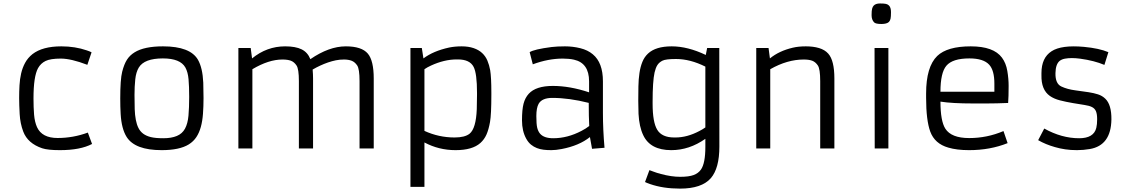

<svg xmlns="http://www.w3.org/2000/svg" viewBox="-20 -859 6536 1111"><path d="M512.7 -25.9Q444.8 9.8 326.7 9.8Q256.8 9.8 224.1 -1Q140.6 -29.3 114.7 -97.2Q96.7 -144.5 93.8 -199.2Q90.8 -253.9 90.8 -291.5Q90.8 -329.1 92.8 -365Q94.7 -400.9 102.3 -434.1Q109.9 -467.3 125.5 -495.8Q141.1 -524.4 168 -545.9Q226.1 -590.8 335 -590.8Q415 -590.8 482.4 -567.4Q500.5 -561.5 509.8 -556.2L485.4 -483.9Q391.6 -520 331.8 -520Q272 -520 243.9 -506.3Q215.8 -492.7 200.2 -464.8Q173.8 -417 173.8 -289.1Q173.8 -237.8 177.2 -195.6Q180.7 -153.3 194.3 -123Q223.1 -60.5 313.2 -60.5Q403.3 -60.5 488.3 -91.8Z M675.8 -289.1Q675.8 -399.9 687 -443.8Q698.2 -487.8 714.6 -513.4Q731 -539.1 758.8 -556.2Q814.5 -590.8 923.3 -590.8Q1080.6 -590.8 1125.5 -513.2Q1152.3 -466.3 1156.2 -380.9Q1157.7 -340.3 1157.7 -291.5Q1157.7 -242.7 1154.5 -200.4Q1151.4 -158.2 1142.1 -124.5Q1132.8 -90.8 1116.2 -65.7Q1099.6 -40.5 1072.3 -23.4Q1018.6 9.8 915.5 9.8Q761.2 9.8 712.9 -66.4Q683.1 -113.8 678.2 -199.2Q675.8 -240.2 675.8 -289.1ZM1052.7 -468.3Q1023.4 -521 922.4 -521Q815.4 -521 783.2 -468.3Q767.1 -441.4 762.7 -399.9Q758.3 -358.4 758.3 -309.6Q758.3 -260.7 759.5 -226.8Q760.7 -192.9 765.9 -165.8Q771 -138.7 781 -118.7Q791 -98.6 808.6 -85.4Q826.2 -72.3 852.8 -65.7Q879.4 -59.1 925.5 -59.1Q971.7 -59.1 1003.2 -72.3Q1034.7 -85.4 1050.5 -114.5Q1066.4 -143.6 1070.6 -189.9Q1074.7 -236.3 1074.7 -297.9Q1074.7 -359.4 1071 -400.4Q1067.4 -441.4 1052.7 -468.3Z M1614.3 -514.6Q1534.7 -514.6 1440.4 -458.5V0H1359.4V-581.1H1430.7L1438.5 -521Q1523.9 -590.8 1629.9 -590.8Q1690.4 -590.8 1725.3 -573.5Q1760.3 -556.2 1775.9 -516.6Q1883.8 -590.8 1981 -590.8Q2072.8 -590.8 2108.4 -548.8Q2142.6 -508.3 2142.6 -404.8V0H2060.5V-389.6Q2060.5 -460 2046.9 -480.2Q2033.2 -500.5 2014.4 -507.6Q1995.6 -514.6 1970.5 -514.6Q1945.3 -514.6 1923.1 -510Q1900.9 -505.4 1877.9 -497.6Q1831.5 -481.4 1789.1 -456.5Q1791.5 -427.2 1791.5 -404.8V0H1709.5V-389.6Q1709.5 -460 1695.8 -480.2Q1682.1 -500.5 1663.3 -507.6Q1644.5 -514.6 1614.3 -514.6Z M2436 -34.7V222.2H2355V-581.1H2420.9L2430.2 -521Q2487.3 -564 2579.1 -584Q2612.3 -590.8 2651.4 -590.8Q2690.4 -590.8 2720.5 -580.6Q2750.5 -570.3 2770 -552Q2789.6 -533.7 2800.3 -508.3Q2811 -482.9 2816.4 -453.1Q2823.2 -412.1 2823.2 -322.3V-311Q2823.2 -196.8 2815.4 -152.8Q2807.6 -108.9 2794.9 -80.3Q2782.2 -51.8 2759.8 -31.7Q2713.4 9.8 2616.2 9.8Q2519 9.8 2436 -34.7ZM2436 -101.6Q2519 -63.5 2610.4 -63.5Q2669.9 -63.5 2697.3 -85.4Q2734.4 -115.7 2738.8 -226.6Q2740.2 -263.2 2740.2 -310.5V-321.3Q2740.2 -433.6 2720.7 -471.7Q2698.7 -515.1 2629.9 -515.1H2622.6Q2550.8 -515.1 2473.6 -479.5Q2451.2 -469.2 2436 -458.5Z M3468.8 -206.1Q3468.8 -108.9 3478 -3.9L3405.8 2L3393.6 -65.9Q3331.5 -16.1 3229.5 3.4Q3196.3 9.8 3170.4 9.8Q3144.5 9.8 3124.8 7.3Q3105 4.9 3086.7 -2.2Q3068.4 -9.3 3052.7 -22Q3037.1 -34.7 3025.4 -55.7Q3000.5 -100.1 3000.5 -162.4Q3000.5 -224.6 3009.5 -259Q3018.6 -293.5 3039.6 -316.4Q3081.1 -361.8 3179.2 -361.8Q3277.3 -361.8 3388.7 -324.7V-388.2Q3388.7 -494.1 3301.3 -513.7Q3272.9 -520 3236.3 -520Q3152.8 -520 3063 -486.8L3044.9 -557.1Q3069.8 -573.7 3171.9 -586.9Q3204.1 -590.8 3249.3 -590.8Q3294.4 -590.8 3337.9 -580.1Q3381.3 -569.3 3410.2 -544.9Q3468.8 -496.6 3468.8 -388.2ZM3386.7 -263.7Q3272.5 -292.5 3175.8 -292.5Q3116.2 -292.5 3096.7 -258.3Q3083.5 -234.4 3083.5 -187.5Q3083.5 -140.6 3088.6 -119.6Q3093.8 -98.6 3105.5 -85Q3128.4 -59.1 3181.2 -59.1Q3263.7 -59.1 3344.7 -101.6Q3369.6 -114.3 3389.6 -129.9Q3386.7 -182.6 3386.7 -263.7Z M4064 -541 4071.8 -581.1H4142.1L4142.6 -10.7Q4142.6 114.7 4093.3 171.9Q4040.5 232.4 3915 232.4Q3817.4 232.4 3741.7 206.1Q3722.7 199.7 3712.4 194.3L3737.8 125.5Q3746.6 128.4 3763.7 135Q3780.8 141.6 3804.7 147.9Q3865.2 164.1 3915.8 164.1Q3966.3 164.1 3993.7 153.8Q4021 143.6 4036.1 122.1Q4061.5 85.9 4061.5 -9.3V-55.7Q3968.3 9.8 3864.3 9.8Q3742.7 9.8 3702.1 -76.7Q3678.7 -125.5 3674.8 -200.2Q3673.3 -234.4 3673.3 -275.6Q3673.3 -316.9 3674.1 -358.9Q3674.8 -400.9 3680.2 -436.5Q3685.5 -472.2 3697 -500.7Q3708.5 -529.3 3730 -549.3Q3774.4 -590.8 3866.9 -590.8Q3959.5 -590.8 4064 -541ZM4061.5 -473.6Q3973.6 -517.6 3891.6 -517.6Q3832 -517.6 3813 -507.8Q3793.9 -498 3783.9 -482.4Q3773.9 -466.8 3767.6 -439.5Q3756.3 -388.2 3756.3 -270.5V-259.8Q3756.3 -151.4 3783.2 -107.9Q3810.1 -63.5 3881.3 -63.5H3888.7Q3956.1 -63.5 4026.4 -100.6Q4046.4 -110.8 4061.5 -121.6Z M4630.9 -514.6Q4535.6 -514.6 4437 -458.5V0H4356V-581.1H4427.2L4435.1 -521Q4488.3 -564.5 4567.4 -583Q4599.6 -590.8 4643.1 -590.8Q4686.5 -590.8 4719.7 -580.8Q4752.9 -570.8 4772.5 -548.8Q4808.1 -509.3 4808.1 -404.8V0H4726.1V-389.6Q4726.1 -460 4712.4 -480.2Q4698.7 -500.5 4679.9 -507.6Q4661.1 -514.6 4630.9 -514.6Z M5080.1 -720.2Q5047.4 -720.2 5038.1 -729.5Q5023.4 -744.6 5023.4 -771.2Q5023.4 -797.9 5026.6 -809.3Q5029.8 -820.8 5036.1 -827.1Q5047.9 -838.9 5072 -838.9Q5096.2 -838.9 5106.7 -836.4Q5117.2 -834 5124 -827.1Q5135.7 -815.4 5135.7 -788.8Q5135.7 -762.2 5133.1 -750.7Q5130.4 -739.3 5124 -732.4Q5111.8 -720.2 5080.1 -720.2ZM5040.5 -581.1H5120.6V0H5041.5Z M5810.5 -30.8Q5709.5 9.8 5587.4 9.8Q5516.6 9.8 5467.3 -4.9Q5388.7 -27.3 5362.8 -97.7Q5338.9 -163.6 5338.9 -293V-317.9Q5338.9 -472.7 5403.3 -535.2Q5461.4 -590.8 5597.2 -590.8Q5729.5 -590.8 5777.8 -525.4Q5801.3 -493.7 5808.8 -448.5Q5816.4 -403.3 5816.4 -362.3Q5816.4 -298.3 5813.5 -263.2Q5744.6 -260.3 5689.9 -260.3Q5689.9 -260.3 5611.3 -260.3Q5488.3 -260.3 5421.9 -271Q5421.9 -158.7 5450.2 -114.3Q5484.9 -60.1 5588.4 -60.1Q5691.9 -60.1 5786.6 -100.6ZM5733.9 -328.1V-375Q5733.9 -451.7 5704.1 -484.4Q5670.9 -521 5589.4 -521Q5491.7 -521 5456.1 -478.5Q5421.9 -438 5421.9 -328.1Z M6022.5 -115.2Q6123 -59.1 6224.6 -59.1Q6309.1 -59.1 6323.7 -119.1Q6328.6 -139.6 6328.6 -169.2Q6328.6 -198.7 6321.8 -215.1Q6314.9 -231.4 6298.8 -239.5Q6282.7 -247.6 6256.1 -251.5Q6229.5 -255.4 6188.5 -262.5Q6147.5 -269.5 6113.3 -278.3Q6079.1 -287.1 6055.2 -303.7Q6004.4 -339.4 6006.3 -423.8V-436Q6006.3 -524.9 6064.9 -562.5Q6121.6 -599.6 6252 -587.9Q6340.8 -579.6 6393.6 -557.1L6370.6 -483.4Q6312 -508.3 6230 -519.5Q6204.6 -522.9 6182.4 -522.9Q6160.2 -522.9 6142.1 -519.5Q6124 -516.1 6111.8 -506.8Q6088.4 -487.8 6087.4 -436Q6085.9 -375 6121.6 -358.4Q6155.8 -342.3 6202.6 -336.2Q6249.5 -330.1 6279.3 -325.4Q6309.1 -320.8 6333.5 -313Q6357.9 -305.2 6375.5 -288.1Q6412.1 -253.4 6411.1 -167.5Q6408.7 -17.6 6286.1 3.4Q6249 9.8 6211.9 9.8Q6174.8 9.8 6143.8 5.1Q6112.8 0.5 6084.5 -7.8Q6030.8 -22.9 5987.3 -47.9Z"/></svg>

Font: Armata
Style: Regular
Weight: 400
Designer: Viktoriya Grabowska
Foundry: Viktoriya Grabowska
Version: Version 1.002